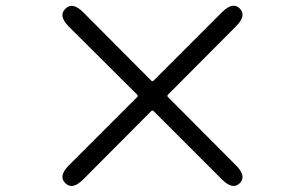

<svg xmlns="http://www.w3.org/2000/svg" viewBox="-20 -703 1040 655"><path d="M264 -91Q227 -54 203 -78Q178 -102 215 -139L448 -372Q452 -376 448 -380L215 -612Q178 -649 203 -673Q227 -698 264 -661L496 -428Q500 -424 504 -428L737 -661Q774 -698 798 -674Q822 -650 785 -613L553 -380Q549 -376 553 -372L785 -139Q822 -102 798 -78Q774 -54 737 -91L504 -324Q500 -328 496 -324Z"/></svg>

Font: Resource Han Rounded JP
Style: Regular
Weight: 400
Designer: Cyano Hao (round all glyphs); Ryoko NISHIZUKA 西塚涼子 (kana, bopomofo & ideographs); Paul D. Hunt (Latin, Greek & Cyrillic)
Foundry: Cyano Hao
Version: 0.990